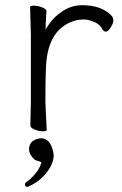

<svg xmlns="http://www.w3.org/2000/svg" viewBox="-20 -501 470 740"><path d="M159 -458 156 -405V-387L165 -402Q185 -434 220.5 -457.5Q256 -481 296 -481Q364 -481 402 -448Q417 -436 417 -423.5Q417 -411 406.5 -395Q396 -379 388.5 -379Q381 -379 376 -386Q366 -407 343 -416.5Q320 -426 304 -426Q260 -426 223 -399Q169 -360 159 -267Q155 -230 155 -106L160 0Q160 5 145 5Q130 5 113.5 -1.5Q97 -8 97 -18L99 -106V-367L96 -474Q96 -479 111 -479Q126 -479 142.5 -472.5Q159 -466 159 -458ZM376 -386V-387ZM85 219Q76 219 76 210Q76 205 80 202Q99 189 116.5 168Q134 147 140 124L136 123Q134 121 125 119Q116 117 112 113Q92 94 92 74Q92 54 106 43Q121 32 139.5 32Q158 32 170.5 48.5Q183 65 187 96Q187 130 159 165Q131 200 91 217V218Q88 219 85 219Z"/></svg>

Font: LXGW WenKai Lite Light
Style: Regular
Weight: 300
Designer: LXGW / Fontworks Inc.
Foundry: LXGW / Fontworks Inc.
Version: Version 1.511; March 25, 2025